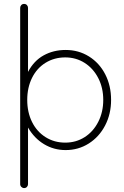

<svg xmlns="http://www.w3.org/2000/svg" viewBox="-20 -760 635 980"><path d="M547 -250Q547 -178 516.5 -119.5Q486 -61 433 -27.5Q380 6 315 6Q255 6 205 -24Q155 -54 123 -109V180Q123 188 117.5 194Q112 200 103 200Q95 200 89 194Q83 188 83 180V-720Q83 -728 88.5 -734Q94 -740 103 -740Q112 -740 117.5 -734Q123 -728 123 -720V-393Q153 -450 203 -477.5Q253 -505 315 -505Q381 -505 434 -472Q487 -439 517 -381Q547 -323 547 -250ZM507 -250Q507 -312 481.5 -361.5Q456 -411 412 -439Q368 -467 313 -467Q257 -467 212.5 -439.5Q168 -412 143.5 -362.5Q119 -313 119 -250Q119 -187 143.5 -137.5Q168 -88 212.5 -60Q257 -32 313 -32Q368 -32 412 -60Q456 -88 481.5 -138Q507 -188 507 -250Z"/></svg>

Font: Quicksand Light
Style: Regular
Weight: 300
Designer: Andrew Paglinawan
Foundry: Andrew Paglinawan
Version: Version 3.000